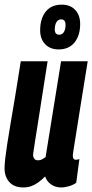

<svg xmlns="http://www.w3.org/2000/svg" viewBox="-22 -813 405 843"><path d="M80.4 10Q40.1 10 19 -13.7Q-2 -37.4 -2 -73.8Q-2 -91 1 -117.2Q4 -143.3 9.8 -181Q15.7 -218.7 24.3 -270.1Q33 -321.5 44.5 -389.5Q56 -457.4 69.3 -544H187Q176.5 -478 168.3 -425Q160 -371.9 153.4 -329.4Q146.8 -286.9 141.4 -252.7Q135.9 -218.5 131.4 -190Q126.9 -161.5 123.4 -135.8Q122.7 -124.9 127.9 -117.1Q133.1 -109.2 143.9 -109.2Q150.3 -109.2 155.5 -110.6Q160.6 -112 166.4 -115.5Q172.2 -119 178.2 -123.4L246.1 -544H363.1Q343.9 -425.4 331.7 -349Q319.5 -272.5 312.6 -228.5Q305.6 -184.4 302.3 -164.2Q299 -143.9 298.4 -137.7Q297.7 -131.5 297.7 -129.2Q297.7 -121.2 300.7 -116.5Q303.6 -111.7 311 -111.7Q313.9 -111.7 318.2 -112.3Q322.5 -112.9 326.6 -114.8L312.7 -10.5Q300.9 -1.6 282.1 4.2Q263.2 10 246.7 10Q220.8 10 201.7 -3.7Q182.6 -17.3 176.4 -38.2Q159.6 -21.9 144.6 -11.2Q129.5 -0.5 114.1 4.7Q98.6 10 80.4 10ZM235.2 -596Q198 -596 176.2 -619.1Q154.3 -642.2 154.3 -680Q154.3 -731.2 178.8 -761.9Q203.2 -792.6 249.1 -792.6Q286.6 -792.6 308.3 -769.4Q330 -746.1 330 -707.7Q330 -657.5 305.4 -626.7Q280.8 -596 235.2 -596ZM238.2 -660.6Q251.3 -660.6 258.6 -672.4Q265.8 -684.2 265.8 -704.3Q265.8 -728 246.1 -728Q233.4 -728 226 -716Q218.5 -704.1 218.5 -683.7Q218.5 -660.6 238.2 -660.6Z"/></svg>

Font: Georama
Style: Italic
Weight: 400
Width: 2
Italic angle: -9°
Designer: Jean-Baptiste Levee
Foundry: Production Type
Version: Version 1.000